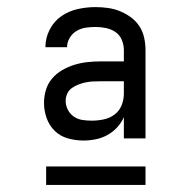

<svg xmlns="http://www.w3.org/2000/svg" viewBox="-20 -713 540 541"><path d="M215 -317Q193 -317 171.5 -323Q150 -329 134.5 -344Q119 -359 111.5 -380Q104 -401 104 -423Q104 -442 109.5 -460Q115 -478 127 -492Q139 -506 155.5 -515.5Q172 -525 190 -530.5Q208 -536 226.5 -538Q245 -540 264 -540H329V-572Q329 -587 323 -601Q317 -615 305 -623Q293 -631 278.5 -634Q264 -637 249 -637Q235 -637 221.5 -635Q208 -633 196 -626Q184 -619 176.5 -606.5Q169 -594 169 -581Q169 -581 169 -580.5Q169 -580 169 -580H108Q108 -581 108 -581Q108 -581 108 -581Q108 -606 120 -629.5Q132 -653 153 -667.5Q174 -682 199 -687.5Q224 -693 249 -693Q267 -693 284.5 -690.5Q302 -688 318 -681.5Q334 -675 348.5 -664.5Q363 -654 372.5 -639.5Q382 -625 386 -607.5Q390 -590 390 -572V-323H329V-383Q322 -367 310 -354Q298 -341 282.5 -332.5Q267 -324 249.5 -320.5Q232 -317 215 -317ZM238 -373Q255 -373 272 -376.5Q289 -380 302.5 -390Q316 -400 322.5 -416Q329 -432 329 -449V-484H264Q253 -484 242.5 -483.5Q232 -483 222 -481Q212 -479 201.5 -475Q191 -471 182.5 -465Q174 -459 169.5 -449Q165 -439 165 -429Q165 -416 171 -404Q177 -392 188 -384.5Q199 -377 212 -375Q225 -373 238 -373ZM110 -192V-244H390V-192Z"/></svg>

Font: Iosevka SS04 Light
Style: Regular
Weight: 300
Monospace: yes
Designer: Belleve Invis
Foundry: Belleve Invis
Version: Version 19.0.0; ttfautohint (v1.8.4)